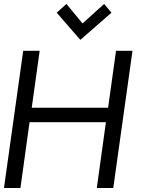

<svg xmlns="http://www.w3.org/2000/svg" viewBox="-20 -948 741 968"><path d="M385 -747 542 -884 505 -928 396 -830 315 -928 266 -884ZM565 -692 525 -405H140L180 -692H97L0 0H83L129 -332H514L468 0H551L648 -692Z"/></svg>

Font: Cantarell
Style: Oblique
Weight: 400
Italic angle: -8°
Designer: Dave Crossland
Version: Version 0.024